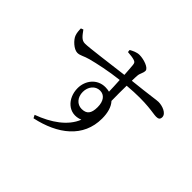

<svg xmlns="http://www.w3.org/2000/svg" viewBox="-183 -1042 1367 1367"><g transform="rotate(45 500.0 -358.5)"><path d="M493 -221C447 -221 413 -259 413 -313C413 -364 445 -407 494 -407C537 -407 565 -372 565 -311C565 -246 542 -221 493 -221ZM440 -741C469 -739 492 -736 507 -731C523 -726 528 -720 530 -701C532 -677 535 -644 537 -608C420 -594 219 -566 180 -567C146 -567 128 -595 102 -630L84 -623C84 -603 86 -578 93 -560C104 -529 153 -482 189 -482C218 -482 237 -499 283 -511C340 -526 439 -548 539 -559C542 -516 543 -475 544 -446C532 -449 518 -451 503 -451C421 -451 368 -383 368 -306C368 -205 447 -125 546 -166C508 -69 408 0 286 45L298 68C498 25 645 -86 645 -276C645 -333 632 -381 603 -412C602 -462 602 -517 603 -565C798 -582 871 -557 907 -557C929 -557 941 -564 941 -586C941 -623 885 -644 845 -644C825 -644 775 -634 604 -616C604 -638 605 -656 606 -668C607 -694 623 -710 623 -735C623 -762 558 -785 513 -785C485 -785 458 -771 438 -760Z"/></g></svg>

Font: Noto Serif CJK JP Medium
Style: Regular
Weight: 500
Designer: Ryoko NISHIZUKA 西塚涼子 (kana & ideographs); Frank Grießhammer (Latin, Greek & Cyrillic); Wenlong ZHANG 张文龙 (bopomofo); San
Foundry: Adobe Systems Incorporated
Version: Version 1.000;PS 1;hotconv 16.6.53;makeotf.lib2.5.65590